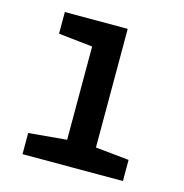

<svg xmlns="http://www.w3.org/2000/svg" viewBox="-86 -622 672 702"><g transform="rotate(15 250.0 -271.0)"><path d="M60 0H440V-80L313 -93V-542H75V-460L204 -446V-93L60 -80Z"/></g></svg>

Font: Noto Sans Mono ExtraCondensed SemiBold
Style: Regular
Weight: 600
Width: 2
Designer: Monotype Design Team
Foundry: Monotype Imaging Inc.
Version: Version 2.014